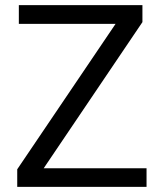

<svg xmlns="http://www.w3.org/2000/svg" viewBox="-20 -731 638 751"><path d="M150.9 -72.8H553.2V0H47.4V-68.8L432.1 -637.7H53.7V-710.9H537.1V-644.5Z"/></svg>

Font: Roboto Web
Style: Regular
Weight: 400
Designer: Google
Version: Version 1.200310; 2013